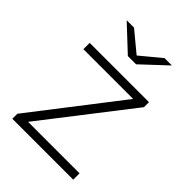

<svg xmlns="http://www.w3.org/2000/svg" viewBox="-211 -825 925 925"><g transform="rotate(45 251.5 -362.5)"><path d="M406 -725C406 -725 280 -607 280 -607C280 -607 224 -607 224 -607C224 -607 98 -725 98 -725C98 -725 148 -725 148 -725C148 -725 252 -639 252 -639C252 -639 356 -725 356 -725C356 -725 406 -725 406 -725ZM453 -488C453 -488 108 -43 108 -43C108 -43 459 -43 459 -43C459 -43 459 0 459 0C459 0 44 0 44 0C44 0 44 -34 44 -34C44 -34 388 -479 388 -479C388 -479 49 -479 49 -479C49 -479 49 -522 49 -522C49 -522 453 -522 453 -522C453 -522 453 -488 453 -488Z"/></g></svg>

Font: TamingNoise
Style: Regular
Weight: 500
Designer: Julieta Ulanovsky
Foundry: Julieta Ulanovsky
Version: ""